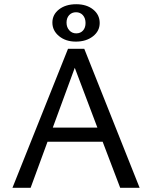

<svg xmlns="http://www.w3.org/2000/svg" viewBox="-20 -889 720 909"><path d="M228 -782Q228 -820 259.5 -844.5Q291 -869 341 -869Q390 -869 421 -844Q452 -819 452 -780Q452 -742 420 -717Q388 -692 339 -692Q291 -692 259.5 -718Q228 -744 228 -782ZM295 -782Q295 -760 308 -745.5Q321 -731 341 -731Q361 -731 373 -744.5Q385 -758 385 -780Q385 -803 372.5 -817Q360 -831 340 -831Q320 -831 307.5 -817.5Q295 -804 295 -782ZM466 -218H205L125 0H39L302 -658H379L641 0H549ZM441 -285 334 -568 230 -285Z"/></svg>

Font: Ysabeau SC Medium
Style: Regular
Weight: 500
Designer: Christian Thalmann (Catharsis Fonts)
Version: Version 0.003